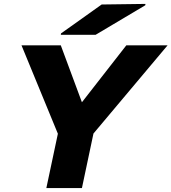

<svg xmlns="http://www.w3.org/2000/svg" viewBox="-20 -962 877 982"><path d="M837 -730 458 -279 399 0H217L276 -278L90 -730H291L399 -439L626 -730ZM291 -784 292 -791 500 -939 724 -942 723 -935 469 -784Z"/></svg>

Font: Nacelle Heavy
Style: Italic
Weight: 800
Italic angle: -12°
Designer: Sora Sagano
Foundry: Sora Sagano
Version: Version 1.000;FEAKit 1.0